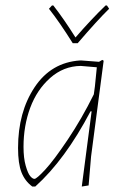

<svg xmlns="http://www.w3.org/2000/svg" viewBox="-20 -678 462 702"><path d="M371 -658 379 -646Q337 -605 264 -520H246Q197 -598 159 -646L170 -658H175Q214 -608 256 -541Q315 -609 366 -658ZM273 -457H277L342 -452L354 -459L359 -456L313 -106L304 0L279 4L315 -271H311Q218 -94 109 4H98Q71 -16 58.5 -48Q46 -80 46 -137Q46 -268 106.5 -359Q167 -450 273 -457ZM66 -141Q66 -100 74 -72Q82 -44 90.5 -34Q99 -24 106 -24Q114 -24 145.5 -58Q177 -92 228 -168Q279 -244 323 -333L327 -362L334 -432L275 -437Q212 -436 163.5 -393Q115 -350 90.5 -284Q66 -218 66 -141Z"/></svg>

Font: Alegreya Sans SC Thin
Style: Italic
Weight: 100
Italic angle: -7°
Designer: Juan Pablo del Peral
Foundry: Huerta Tipografica
Version: Version 2.007